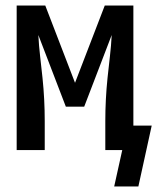

<svg xmlns="http://www.w3.org/2000/svg" viewBox="-20 -540 566 691"><path d="M478 131H391L420 0H359V-104Q359 -143 361 -182Q363 -221 367 -259.5Q371 -298 375.5 -336.5Q380 -375 382 -414L283 -156H217L118 -414Q120 -375 124.5 -336.5Q129 -298 133 -259.5Q137 -221 139 -182Q141 -143 141 -104V0H40V-520H143L250 -242L357 -520H460V-88H526Z"/></svg>

Font: Zed Mono Semibold
Style: Regular
Weight: 600
Monospace: yes
Designer: Belleve Invis
Foundry: Belleve Invis
Version: Version 1.0.0; ttfautohint (v1.8.4)